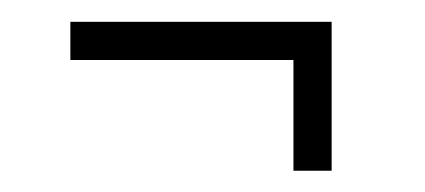

<svg xmlns="http://www.w3.org/2000/svg" viewBox="-20 -319 390 176"><path d="M249 -162.5V-264H44.5V-299H284V-162.5Z"/></svg>

Font: Imbue 10pt
Style: Bold
Weight: 700
Designer: Tyler Finck
Foundry: Etcetera Type Company
Version: Version 1.102; ttfautohint (v1.8.3)